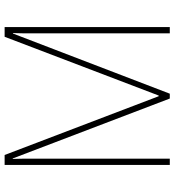

<svg xmlns="http://www.w3.org/2000/svg" viewBox="18 -772 754 830"><g transform="rotate(-90 395.0 -357.0)"><path d="M384 0H405L665 -678H667Q666 -653 666 -635Q666 -617 666 -602V0H693V-714H651L397 -48H394L140 -714H97V0H124V-596Q124 -618 124 -636Q124 -654 123 -679H125Z"/></g></svg>

Font: Noto Sans Display Thin
Style: Regular
Weight: 250
Designer: Monotype Design Team
Foundry: Monotype Imaging Inc.
Version: Version 1.900